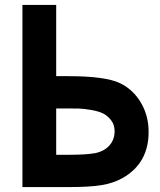

<svg xmlns="http://www.w3.org/2000/svg" viewBox="-20 -759 650 779"><path d="M71 0V-739H208V-450H257Q409 -450 468 -421Q521 -395 552 -342Q583 -289 583 -224Q583 -97 478 -37Q441 -16 393 -8Q345 0 259 0ZM208 -131H263Q330 -131 368 -138Q404 -146 424.5 -169.5Q445 -193 445 -227Q445 -253 430.5 -271.5Q416 -290 397.5 -299Q379 -308 349 -313Q319 -318 301 -318.5Q283 -319 256 -319H208Z"/></svg>

Font: Involve
Style: Bold
Weight: 700
Designer: Stefan Peev
Foundry: Context Ltd.
Version: Version 1.001